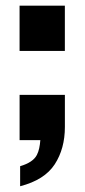

<svg xmlns="http://www.w3.org/2000/svg" viewBox="-20 -485 298 677"><path d="M208.7 -305.5V-465.1H49V-305.5ZM49 9.2H122.2C120.7 29.6 117.2 47.6 110 61.4C101 78.9 81.4 92.1 51 101V171.7C108.4 156.9 149.1 131.1 173 94.3C196.9 57.5 208.8 13.6 208.8 -37.4V-150.6H49.1V9.1Z"/></svg>

Font: Diatome
Style: Bold
Weight: 700
Designer: 15.100.17
Foundry: 15.100.17
Version: Version 1.004;Fontself Maker 3.5.8